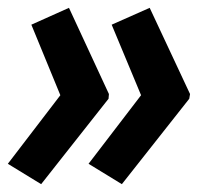

<svg xmlns="http://www.w3.org/2000/svg" viewBox="-28 -515 529 490"><path d="M283 -45 455 -263 457 -275 354 -495 257 -452 332 -272 198 -97ZM77 -45 249 -263 250 -275 148 -495 52 -452 126 -272 -8 -97Z"/></svg>

Font: Noto Sans ExtraCondensed
Style: Bold Italic
Weight: 700
Width: 2
Italic angle: -12°
Designer: Monotype Design Team
Foundry: Monotype Imaging Inc.
Version: Version 2.013